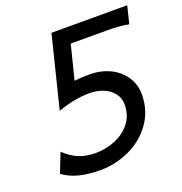

<svg xmlns="http://www.w3.org/2000/svg" viewBox="-128 -811 889 936"><g transform="rotate(-20 316.5 -343.5)"><path d="M498 -617.2H310.1L265.6 -440.4Q300.8 -444.8 342.8 -444.8Q402.8 -444.8 450.2 -421.9Q497.6 -398.9 524.4 -358.2Q551.3 -317.4 551.3 -266.6Q551.3 -183.1 506.3 -119.6Q461.4 -56.2 388.7 -22Q315.9 12.2 234.9 12.2Q175.3 12.2 128.2 0.5Q81.1 -11.2 43.5 -38.1L83 -138.7Q118.2 -105.5 155.3 -89.8Q192.4 -74.2 242.7 -74.2Q296.9 -74.2 345.7 -94.5Q394.5 -114.7 425 -154.1Q455.6 -193.4 455.6 -248Q455.6 -283.2 435.3 -308.3Q415 -333.5 382.6 -346.2Q350.1 -358.9 314 -358.9Q274.4 -358.9 235.4 -351.8Q196.3 -344.7 147.5 -327.6L239.7 -698.7H632.8L610.4 -607.9Q566.4 -617.2 498 -617.2Z"/></g></svg>

Font: Lesson One
Style: Italic
Weight: 400
Italic angle: -14°
Designer: But Ko, Victor Gaultney, Annie Olsen, Julie Remington, Don Collingsworth, Eric Hays, Becca Hirsbrunner
Version: Version 1.100